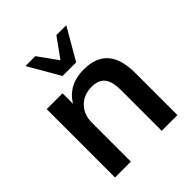

<svg xmlns="http://www.w3.org/2000/svg" viewBox="-215 -932 1071 1071"><g transform="rotate(-45 320.5 -396.5)"><path d="M74.2 0V-539.1H199.2V-457Q256.8 -549.8 376 -549.8Q472.7 -549.8 519.5 -495.6Q566.4 -441.4 566.4 -331.1V0H442.4V-325.2Q442.4 -389.6 417.5 -419.9Q392.6 -450.2 339.8 -450.2Q277.3 -450.2 238.3 -410.6Q199.2 -371.1 199.2 -307.6V0ZM160.2 -793H238.3L321.3 -677.7L404.3 -793H482.4L375 -607.4H267.6Z"/></g></svg>

Font: Min Sans SemiBold
Style: Regular
Weight: 600
Designer: Jinseong-Kim, NotoSansCJK, Nunito
Foundry: Jinseong-Kim
Version: Version 1.400;Glyphs 3.1.2 (3151)